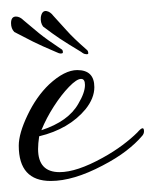

<svg xmlns="http://www.w3.org/2000/svg" viewBox="-28 -319 281 348"><path d="M82 -222Q79 -222 73 -225Q47 -236 32 -243.5Q17 -251 -2 -261Q-8 -267 -8 -277Q-8 -289 1 -289Q8 -289 15 -282Q29 -270 42.5 -259Q56 -248 83 -230Q86 -229 86 -224Q86 -222 82 -222ZM127 -221Q124 -221 119 -225Q94 -240 80.5 -249Q67 -258 50 -271Q45 -278 46 -288Q48 -300 56 -299Q63 -298 69 -290Q82 -276 93.5 -263Q105 -250 129 -229Q132 -227 132 -222Q131 -220 127 -221ZM64 9Q6 9 6 -55Q6 -77 22 -110.5Q38 -144 61 -166Q89 -192 112 -192Q143 -192 143 -161Q143 -141 127 -121Q97 -85 43 -72Q42 -65 41.5 -59.5Q41 -54 41 -49Q41 -7 80 -7Q111 -7 158 -33Q178 -44 194 -56Q210 -68 221 -79Q233 -93 233 -81Q233 -76 229 -72Q218 -59 200.5 -45.5Q183 -32 158 -19Q105 9 64 9ZM47 -83Q96 -99 114 -131Q126 -151 126 -165Q126 -176 119 -176Q111 -176 97 -161.5Q83 -147 69.5 -126Q56 -105 47 -83ZM82 -222Q79 -222 73 -225Q47 -236 32 -243.5Q17 -251 -2 -261Q-8 -267 -8 -277Q-8 -289 1 -289Q8 -289 15 -282Q29 -270 42.5 -259Q56 -248 83 -230Q86 -229 86 -224Q86 -222 82 -222Z"/></svg>

Font: Passions Conflict
Style: Regular
Weight: 400
Designer: Robert E. Leuschke
Foundry: Robert E. Leuschke
Version: Version 1.010; ttfautohint (v1.8.3)